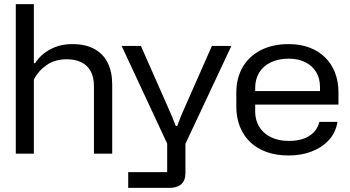

<svg xmlns="http://www.w3.org/2000/svg" viewBox="-20 -749 1706 936"><path d="M57 0V-729H145V-441H151Q179 -484 226 -509Q273 -534 333 -534Q397 -534 440.5 -510Q484 -486 505.5 -442Q527 -398 527 -338V0H438V-329Q438 -374 421.5 -403Q405 -432 375.5 -446Q346 -460 306 -460Q248 -460 207.5 -432Q167 -404 145 -361V0Z M605 167V90H795V-49L573 -525H667L817 -185L837 -135H844L863 -185L1013 -525H1108L884 -48V94Q884 132 863 149.5Q842 167 806 167Z M1387 9Q1328 9 1281 -7.5Q1234 -24 1201 -55Q1168 -86 1150 -130.5Q1132 -175 1132 -230V-296Q1132 -369 1163.5 -422.5Q1195 -476 1252.5 -505Q1310 -534 1387 -534Q1443 -534 1487.5 -517.5Q1532 -501 1564 -470Q1596 -439 1613 -395.5Q1630 -352 1630 -299V-239H1210V-305H1553L1540 -287V-325Q1540 -367 1521 -398Q1502 -429 1468 -446Q1434 -463 1387 -463Q1337 -463 1300 -445Q1263 -427 1243.5 -395Q1224 -363 1224 -320V-205Q1224 -163 1244 -130.5Q1264 -98 1301 -80Q1338 -62 1387 -62Q1450 -62 1488 -86.5Q1526 -111 1537 -155H1625Q1617 -103 1583.5 -66.5Q1550 -30 1499.5 -10.5Q1449 9 1387 9Z"/></svg>

Font: Hubot Sans Condensed ExtraLight
Style: Regular
Weight: 400
Version: Version 2.000